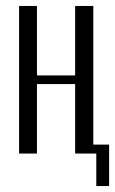

<svg xmlns="http://www.w3.org/2000/svg" viewBox="-20 -515 386 644"><path d="M104 -495V-262H232V-495H293V0H232V-233H104V0H44V-495ZM279 -30H346V109H303V0H279Z"/></svg>

Font: Moniqa Paragraph
Style: Regular
Weight: 400
Designer: Rajesh Rajput
Foundry: Rajesh Rajput
Version: Version 1.000